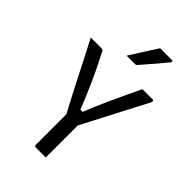

<svg xmlns="http://www.w3.org/2000/svg" viewBox="-276 -1050 1152 1152"><g transform="rotate(45 300.0 -474.5)"><path d="M348 0Q334 0 320 0Q306 0 292 0Q278 0 263 0Q260 0 257.5 -1.5Q255 -3 253.5 -5Q252 -7 252 -11Q252 -85 252 -161.5Q252 -238 252 -312H348Q348 -278 348 -242Q348 -206 348 -170Q348 -134 348 -100Q348 -74 348 -49Q348 -24 348 0ZM30 -700Q53 -700 75.5 -700Q98 -700 119 -700Q125 -700 129 -698.5Q133 -697 136 -693.5Q139 -690 141 -683Q165 -637 185 -595.5Q205 -554 224 -512Q243 -470 263.5 -420.5Q284 -371 308 -310L269 -350H333L294 -308Q319 -372 339 -419Q359 -466 378 -507.5Q397 -549 418.5 -594.5Q440 -640 468 -700Q491 -700 513 -700Q535 -700 556 -700Q561 -700 563 -695Q565 -690 560 -679Q539 -638 517 -596.5Q495 -555 473 -512.5Q451 -470 429 -427.5Q407 -385 384.5 -341.5Q362 -298 339 -255Q312 -255 296 -255.5Q280 -256 272.5 -256.5Q265 -257 261.5 -259Q258 -261 257 -264Q241 -291 221 -329.5Q201 -368 177 -414Q153 -460 128 -509.5Q103 -559 78 -607.5Q53 -656 30 -700ZM370 -949Q395 -949 409 -949Q423 -949 435.5 -949Q448 -949 469 -949Q475 -949 477.5 -944.5Q480 -940 475 -935Q457 -913 443 -896Q429 -879 415.5 -863.5Q402 -848 385.5 -829Q369 -810 346 -783Q344 -780 339.5 -777.5Q335 -775 329 -775Q312 -775 301 -775Q290 -775 280 -775Q270 -775 259 -775Q279 -806 296.5 -834Q314 -862 332.5 -890.5Q351 -919 370 -949Z"/></g></svg>

Font: Recursive Monospace
Style: Regular
Weight: 400
Version: Version 1.047